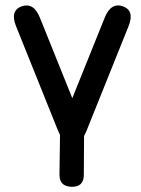

<svg xmlns="http://www.w3.org/2000/svg" viewBox="-20 -536 526 717"><path d="M60.5 -512.2Q16.6 -496.1 40 -438L195.8 -50.3Q199.7 -40.5 204.1 -32.2Q203.1 42 202.1 116.2Q201.7 160.6 248 161.6Q292.5 162.1 293 117.7L293.9 -28.3Q299.3 -38.1 304.2 -50.3L460 -438Q483.4 -496.1 439.5 -512.2Q394.5 -528.3 371.1 -470.2L250 -169.4L128.9 -470.2Q105.5 -528.3 60.5 -512.2Z"/></svg>

Font: Comic Relief
Style: Regular
Weight: 400
Designer: Jeff Davis
Foundry: Loudifier
Version: Version 1.200; ttfautohint (v1.8.4.7-5d5b)